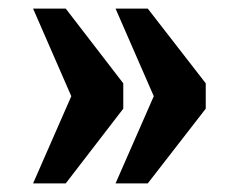

<svg xmlns="http://www.w3.org/2000/svg" viewBox="-20 -494 555 447"><path d="M249 -67H324L459 -241V-300L324 -474H249L338 -270ZM57 -67H133L267 -241V-300L133 -474H57L146 -270Z"/></svg>

Font: Noto Serif Armenian Condensed Black
Style: Regular
Weight: 900
Width: 3
Designer: Monotype Design Team
Foundry: Monotype Imaging Inc.
Version: Version 2.008